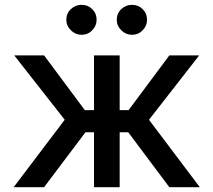

<svg xmlns="http://www.w3.org/2000/svg" viewBox="-20 -775 884 795"><path d="M36.6 0 247.9 -279.1 39.1 -545.5H162.6L331.3 -318.9H369.3V-545.5H475.5V-318.9H512.4L681.1 -545.5H804.7L596.9 -279.1L807.2 0H681.1L511 -227.3H475.5V0H369.3V-227.3H333.8L162.6 0ZM317.5 -631Q292.3 -631 273.4 -649.7Q254.6 -668.3 254.6 -692.8Q254.6 -719.5 273.4 -737.2Q292.3 -755 317.5 -755Q344.1 -755 362 -737.2Q380 -719.5 380 -692.8Q380 -668.3 362 -649.7Q344.1 -631 317.5 -631ZM526.3 -631Q501.1 -631 482.2 -649.7Q463.4 -668.3 463.4 -692.8Q463.4 -719.5 482.2 -737.2Q501.1 -755 526.3 -755Q552.9 -755 570.8 -737.2Q588.8 -719.5 588.8 -692.8Q588.8 -668.3 570.8 -649.7Q552.9 -631 526.3 -631Z"/></svg>

Font: InterMG Medium
Style: Regular
Weight: 500
Designer: Rasmus Andersson
Foundry: rsms
Version: Version 3.019;December 26, 2023;FontCreator 15.0.0.2955 64-b